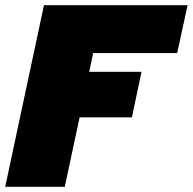

<svg xmlns="http://www.w3.org/2000/svg" viewBox="-27 -718 741 738"><path d="M142 -698H694L654 -514H331L316 -442H517L480 -267H279L222 0H-7Z"/></svg>

Font: Azeret Mono Black
Style: Italic
Weight: 900
Italic angle: -12°
Designer: Martin Vácha
Foundry: Displaay
Version: Version 1.000; Glyphs 3.0.3, build 3074